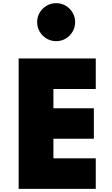

<svg xmlns="http://www.w3.org/2000/svg" viewBox="-20 -1195 710 1215"><path d="M98 0V-825H586V-632H318V-510H574V-317H318V-193H586V0ZM335.5 -934.5Q302.5 -934.5 275 -950.8Q247.5 -967 231.2 -994.5Q215 -1022 215 -1055Q215 -1088 231.2 -1115.2Q247.5 -1142.5 275 -1158.8Q302.5 -1175 335.5 -1175Q368.5 -1175 395.8 -1158.8Q423 -1142.5 439.2 -1115.2Q455.5 -1088 455.5 -1055Q455.5 -1022 439.2 -994.5Q423 -967 395.8 -950.8Q368.5 -934.5 335.5 -934.5Z"/></svg>

Font: Spartan Thin Black
Style: Regular
Weight: 900
Version: Version 1.004